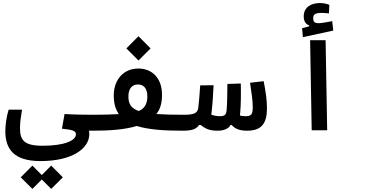

<svg xmlns="http://www.w3.org/2000/svg" viewBox="-20 -846 2384 1247"><path d="M242.7 200.2C448.2 200.2 560.1 119.1 560.1 24.4C560.1 16.6 559.1 9.3 557.6 2.4C564.9 2.4 572.3 2.9 580.1 2.9C616.7 2.9 635.7 -19 635.7 -52.2C635.7 -82 621.1 -100.6 585.9 -100.6C535.6 -100.6 459 -101.6 399.4 -105.5L382.3 -10.3C453.1 -2.9 473.1 3.9 473.1 26.4C473.1 65.9 401.4 100.6 255.9 100.6C135.3 100.6 109.9 63.5 109.9 -14.2C109.9 -52.7 115.7 -86.4 123 -133.8H36.1C22.5 -89.4 14.6 -36.6 14.6 4.9C14.6 119.6 66.9 200.2 242.7 200.2ZM312.5 380.9 388.2 305.7 312.5 229.5 251.5 291 190.4 229.5 114.7 305.7 190.4 380.9 251.5 319.8Z M578.1 2.9C690.9 2.9 791 -3.9 868.2 -27.8C942.4 -4.4 1042.5 2.9 1164.6 2.9C1203.1 2.9 1225.6 -10.7 1225.6 -51.8C1225.6 -87.9 1209.5 -100.6 1172.9 -100.6C1101.1 -100.6 1042.5 -102.1 995.6 -105.5C1021.5 -137.7 1032.2 -177.2 1032.2 -231C1032.2 -339.8 966.8 -400.9 878.9 -400.9C781.2 -400.9 718.8 -327.6 718.8 -225.1C718.8 -175.3 730 -135.7 752 -105C707 -102.1 652.3 -100.6 585.9 -100.6ZM880.9 -125C830.1 -143.1 814 -172.4 814 -219.7C814 -271.5 838.4 -297.4 877 -297.4C914.1 -297.4 937 -270.5 937 -219.2C937 -178.7 922.9 -141.6 880.9 -125ZM879.4 -453.1 958 -531.7 879.4 -610.8 800.8 -531.7Z M1166 2.9C1229.5 2.9 1257.3 -8.8 1272.5 -34.2H1283.7C1318.8 -5.4 1347.7 2.9 1394.5 2.9C1429.7 2.9 1465.3 -8.8 1477.1 -34.2H1484.9C1505.4 -10.3 1534.7 2.9 1584.5 2.9C1678.7 2.9 1713.9 -44.4 1713.9 -142.6C1713.9 -193.4 1705.6 -252.9 1692.4 -318.8L1604 -308.6C1613.3 -244.6 1621.6 -194.8 1621.6 -148.4C1621.6 -102.1 1610.4 -91.3 1575.2 -91.3C1561 -91.3 1549.3 -92.8 1538.1 -95.7C1539.1 -101.6 1539.6 -107.4 1540 -113.3C1544.9 -168.9 1545.4 -235.8 1543.9 -303.7L1457 -300.8C1456.1 -232.9 1455.6 -168.9 1451.7 -129.9C1448.7 -99.6 1439 -91.3 1406.2 -91.3C1389.6 -91.3 1370.6 -94.7 1352.1 -101.1C1352.5 -105.5 1353.5 -109.9 1354 -114.7C1360.8 -171.4 1363.8 -230.5 1367.2 -292.5L1280.3 -291.5C1275.9 -228.5 1272 -176.3 1267.6 -145C1262.7 -109.4 1237.3 -100.6 1171.9 -100.6Z M2004.4 0H2105L2094.7 -585H1994.1ZM1947.3 -604.5 2144.5 -647.5 2137.7 -708.5C2108.4 -703.1 2067.9 -695.3 2049.3 -695.3C2025.9 -695.3 2014.2 -702.6 2014.2 -727.5C2014.2 -752.9 2027.3 -762.2 2070.3 -762.2C2081.5 -762.2 2101.1 -760.7 2116.2 -758.8L2119.1 -814.5C2102.5 -820.8 2084.5 -826.2 2057.1 -826.2C1996.1 -826.2 1952.6 -795.4 1952.6 -740.2C1952.6 -709 1965.3 -689 1987.8 -681.2V-674.8L1941.9 -663.1Z"/></svg>

Font: Cascadia Mono NF
Style: Regular
Weight: 400
Monospace: yes
Designer: Aaron Bell
Foundry: Saja Typeworks
Version: Version 2404.023